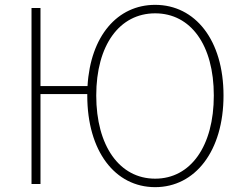

<svg xmlns="http://www.w3.org/2000/svg" viewBox="-20 -759 1003 792"><path d="M620 -22C473 -22 377 -157 377 -365C377 -573 473 -704 620 -704C767 -704 862 -573 862 -365C862 -157 767 -22 620 -22ZM147 -404V-726H110V0H147V-371H340V-365C340 -136 454 13 620 13C785 13 902 -136 902 -365C902 -594 785 -739 620 -739C464 -739 353 -610 341 -404Z"/></svg>

Font: Noto Sans T Chinese Thin
Style: Regular
Weight: 100
Designer: Ryoko NISHIZUKA (kana & ideographs); Paul D. Hunt (Latin, Greek & Cyrillic); Wenlong ZHANG (bopomofo); Sandoll Communica
Foundry: Adobe Systems Incorporated
Version: Version 1.000;PS 1;hotconv 1.0.78;makeotf.lib2.5.61930